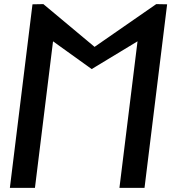

<svg xmlns="http://www.w3.org/2000/svg" viewBox="-20 -924 833 934"><path d="M561 -10H683L793 -903L740 -904L440 -696L191 -904L138 -903L28 -10H150L238 -723L426 -588L649 -723Z"/></svg>

Font: Ny Stormning
Style: FinKur
Weight: 300
Designer: Robert Jablonski, Mew Too
Foundry: Cannot Into Space Fonts
Version: Version 0.90